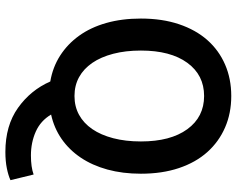

<svg xmlns="http://www.w3.org/2000/svg" viewBox="-103 -603 880 714"><g transform="rotate(90 337.0 -246.0)"><path d="M337 -83Q376 -83 407 -100Q438 -117 460 -149Q482 -181 494 -227Q506 -273 506 -330Q506 -440 460.5 -502.5Q415 -565 337 -565Q259 -565 213.5 -502.5Q168 -440 168 -330Q168 -273 180 -227Q192 -181 214 -149Q236 -117 267 -100Q298 -83 337 -83ZM545 174Q447 174 381 127Q315 80 283 7Q230 -2 187 -29.5Q144 -57 113 -100Q82 -143 65.5 -201Q49 -259 49 -330Q49 -409 70 -471.5Q91 -534 129 -577Q167 -620 220 -643Q273 -666 337 -666Q401 -666 454 -643Q507 -620 545.5 -577Q584 -534 605 -471.5Q626 -409 626 -330Q626 -262 610.5 -205.5Q595 -149 566 -106Q537 -63 496.5 -35Q456 -7 406 4Q429 43 469.5 61Q510 79 558 79Q580 79 597.5 76.5Q615 74 629 69L650 155Q633 163 606 168.5Q579 174 545 174Z"/></g></svg>

Font: CV Source Sans Light
Style: Bold
Weight: 600
Designer: Paul D. Hunt
Foundry: Adobe Systems Incorporated
Version: Version 3.001